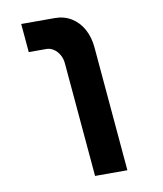

<svg xmlns="http://www.w3.org/2000/svg" viewBox="-85 -678 771 907"><g transform="rotate(-10 300.0 -225.0)"><path d="M175.5 -472H90.5L78.5 -609H239.5Q284 -609 319 -587.5Q354 -566 374.8 -528Q395.5 -490 400 -442L452.5 158.5H297.5L249.5 -389.5Q247.5 -413.5 236.5 -432.2Q225.5 -451 209.2 -461.5Q193 -472 175.5 -472Z"/></g></svg>

Font: JuliaMono Black
Style: Italic
Weight: 900
Italic angle: -9°
Monospace: yes
Designer: cormullion
Foundry: corm
Version: Version 0.057; ttfautohint (v1.8.4)